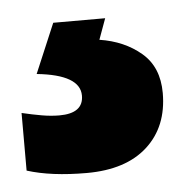

<svg xmlns="http://www.w3.org/2000/svg" viewBox="-49 -31 287 302"><g transform="rotate(-5 95.0 120.0)"><path d="M207 125Q207 178 173 209Q139 240 77 240Q49 240 25.5 237Q2 234 -17 228V137Q0 141 14.5 143.5Q29 146 42 146Q80 146 80 118Q80 85 12 78L45 0H127L115 33Q154 39 180.5 61.5Q207 84 207 125Z"/></g></svg>

Font: Noto Sans Bengali Condensed Black
Style: Regular
Weight: 900
Width: 3
Designer: Joana Ranito - Universal Thirst; Jelle Bosma - Monotype Design Team
Foundry: Universal Thirst ehf.
Version: Version 3.000; ttfautohint (v1.8.4.7-5d5b)